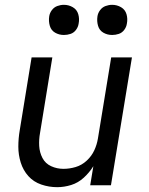

<svg xmlns="http://www.w3.org/2000/svg" viewBox="-20 -768 616 796"><path d="M217 8Q246 8 275 -1Q304 -10 327.5 -31.5Q351 -53 367 -79L354 0H440L527 -530H441L386 -194Q382 -169 371 -145Q360 -121 339.5 -102Q319 -83 293.5 -75.5Q268 -68 243 -68Q216 -68 192 -79Q168 -90 156 -113Q144 -136 142.5 -163Q141 -190 146 -217L197 -530H111L62 -229Q56 -194 56 -160Q56 -126 66 -94Q76 -62 97.5 -38Q119 -14 151 -3Q183 8 217 8ZM445 -623Q459 -623 472.5 -627.5Q486 -632 495 -644Q504 -656 506 -670Q510 -690 504.5 -709Q499 -728 482 -738Q465 -748 445 -748Q431 -748 417.5 -743Q404 -738 395 -726Q386 -714 384 -700Q381 -680 386.5 -661Q392 -642 408.5 -632.5Q425 -623 445 -623ZM245 -623Q259 -623 272.5 -627.5Q286 -632 295 -644Q304 -656 306 -670Q310 -690 304.5 -709Q299 -728 282 -738Q265 -748 245 -748Q231 -748 217.5 -743Q204 -738 195 -726Q186 -714 184 -700Q181 -680 186.5 -661Q192 -642 208.5 -632.5Q225 -623 245 -623Z"/></svg>

Font: Iosevka Sparkle Oblique
Style: Regular
Weight: 400
Italic angle: -9°
Designer: Belleve Invis
Foundry: Belleve Invis
Version: Version 4.5.0; ttfautohint (v1.8.3)